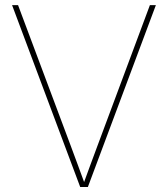

<svg xmlns="http://www.w3.org/2000/svg" viewBox="-20 -748 672 768"><path d="M300.8 0 28.3 -727.5H52.2L263.2 -164.1Q277.8 -125 292.2 -85.9Q306.6 -46.9 320.8 -7.8H312Q326.2 -46.9 340.6 -85.9Q355 -125 369.6 -164.1L579.6 -727.5H603.5L331.5 0Z"/></svg>

Font: Inter 17pt Thin
Style: Regular
Weight: 250
Version: Version 4.001;git-66647c0bb